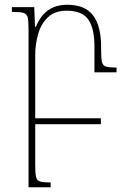

<svg xmlns="http://www.w3.org/2000/svg" viewBox="-20 -522 535 807"><path d="M128 171Q128 206 131.5 221.5Q135 237 149 241Q163 245 193 245V265H100V-398Q100 -433 96.5 -448.5Q93 -464 78 -468Q63 -472 30 -472V-492H124L127 -410H131Q144 -441 162 -461Q180 -481 205 -491.5Q230 -502 263 -502Q337 -502 371 -457.5Q405 -413 405 -325V-312Q405 -277 408.5 -261.5Q412 -246 426 -242Q440 -238 470 -238V-218H377V-325Q377 -403 351 -440Q325 -477 260 -477Q210 -477 181 -449Q152 -421 140 -378Q128 -335 128 -290ZM110 0V-25H404V0Z"/></svg>

Font: Noto Serif Armenian Thin
Style: Regular
Weight: 250
Version: Version 2.007